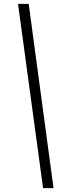

<svg xmlns="http://www.w3.org/2000/svg" viewBox="-20 -760 332 990"><path d="M128 -740 256 210H202L73 -740Z"/></svg>

Font: Georama ExtraCondensed
Style: Italic
Weight: 400
Width: 2
Italic angle: -9°
Designer: Jean-Baptiste Levee
Foundry: Production Type
Version: Version 1.000